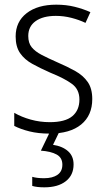

<svg xmlns="http://www.w3.org/2000/svg" viewBox="-20 -562 456 822"><path d="M375 -138Q375 -68 327.5 -29Q280 10 192 10Q144 10 106 0.5Q68 -9 41 -23V-79Q72 -61 111.5 -50Q151 -39 193 -39Q259 -39 289.5 -64.5Q320 -90 320 -136Q320 -179 288.5 -202.5Q257 -226 195 -251Q152 -270 118.5 -288.5Q85 -307 66 -334.5Q47 -362 47 -406Q47 -469 94 -505.5Q141 -542 221 -542Q263 -542 299.5 -533Q336 -524 367 -510L346 -464Q319 -477 286 -485.5Q253 -494 219 -494Q164 -494 132.5 -471.5Q101 -449 101 -408Q101 -378 115.5 -360Q130 -342 157.5 -327.5Q185 -313 226 -295Q268 -277 302 -258Q336 -239 355.5 -211Q375 -183 375 -138ZM295 142Q295 188 261.5 214Q228 240 170 240Q138 240 118 234V195Q138 201 169 201Q205 201 226 186.5Q247 172 247 143Q247 113 222.5 99.5Q198 86 155 83L195 0H235L207 58Q247 64 271 85Q295 106 295 142Z"/></svg>

Font: Noto Sans Khmer UI SemiCondensed Light
Style: Regular
Weight: 300
Width: 4
Designer: Danh Hong and the Monotype Design Team
Foundry: Monotype Imaging Inc.
Version: Version 2.002; ttfautohint (v1.8.4.7-5d5b)